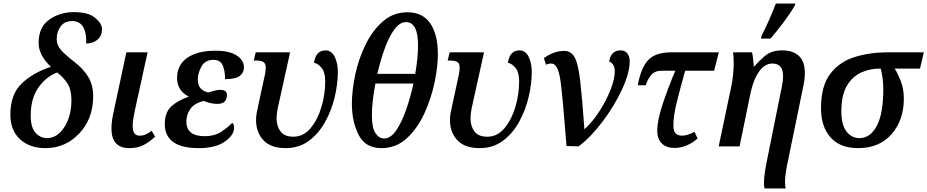

<svg xmlns="http://www.w3.org/2000/svg" viewBox="-20 -834 5284 1094"><path d="M239 10Q353 10 432 -74Q511 -158 511 -286Q511 -350 482.5 -396.5Q454 -443 404 -481Q355 -519 329 -547.5Q303 -576 303 -612Q303 -653 325.5 -683.5Q348 -714 391 -714Q435 -714 454.5 -679Q474 -644 471 -586Q508 -586 534.5 -607Q561 -628 561 -668Q561 -700 522 -732.5Q483 -765 401 -765Q322 -765 261 -722.5Q200 -680 200 -589Q200 -520 270 -453Q172 -422 105.5 -360Q39 -298 39 -180Q39 -92 93.5 -41Q148 10 239 10ZM248 -47Q210 -47 182.5 -77.5Q155 -108 155 -175Q155 -273 199 -335.5Q243 -398 306 -421Q344 -391 365.5 -356.5Q387 -322 387 -264Q387 -172 346.5 -109.5Q306 -47 248 -47Z M717 10Q766 10 800 -8.5Q834 -27 864 -55L844 -89Q828 -76 812 -68.5Q796 -61 775 -61Q736 -61 736 -116Q736 -136 740 -160Q744 -184 750 -212L821 -536H700L630 -209Q624 -183 619.5 -155Q615 -127 615 -102Q615 10 717 10Z M1112 10Q1209 10 1261.5 -27.5Q1314 -65 1314 -106Q1314 -127 1303 -134Q1278 -107 1239.5 -82.5Q1201 -58 1147 -58Q1042 -58 1042 -141Q1042 -182 1065 -214Q1088 -246 1141 -259Q1154 -253 1175.5 -247.5Q1197 -242 1218 -242Q1273 -242 1273 -293Q1273 -322 1236 -322Q1219 -322 1201 -317Q1183 -312 1167 -307Q1141 -312 1124 -330Q1107 -348 1107 -380Q1107 -416 1127.5 -454.5Q1148 -493 1197 -493Q1235 -493 1249 -461.5Q1263 -430 1262 -383Q1324 -383 1347 -402Q1370 -421 1370 -450Q1370 -491 1328.5 -518Q1287 -545 1209 -545Q1105 -545 1047 -504.5Q989 -464 989 -390Q989 -352 1007 -325Q1025 -298 1054 -285L1053 -282Q995 -263 957 -228.5Q919 -194 919 -128Q919 10 1112 10Z M1608 10Q1684 10 1740 -31.5Q1796 -73 1832.5 -139Q1869 -205 1887 -280.5Q1905 -356 1905 -424Q1905 -474 1887 -510.5Q1869 -547 1835 -547Q1780 -547 1769 -477Q1795 -470 1814 -445.5Q1833 -421 1833 -370Q1833 -297 1811.5 -224.5Q1790 -152 1749.5 -103.5Q1709 -55 1651 -55Q1601 -55 1578.5 -85Q1556 -115 1556 -159Q1556 -172 1557.5 -186Q1559 -200 1563 -220L1633 -536H1437L1426 -489H1443Q1465 -489 1479.5 -481.5Q1494 -474 1494 -448Q1494 -432 1490.5 -413Q1487 -394 1483 -379L1452 -235Q1445 -204 1442 -187Q1439 -170 1439 -150Q1439 -80 1481 -35Q1523 10 1608 10Z M2153 10Q2238 10 2299 -47Q2360 -104 2399 -190Q2438 -276 2456.5 -366Q2475 -456 2475 -523Q2475 -638 2431.5 -701Q2388 -764 2302 -764Q2221 -764 2161.5 -712Q2102 -660 2062.5 -579Q2023 -498 2004 -408Q1985 -318 1985 -242Q1985 -141 2023.5 -65.5Q2062 10 2153 10ZM2293 -708Q2362 -708 2362 -576Q2362 -507 2346 -413H2130Q2147 -487 2171 -554.5Q2195 -622 2226 -665Q2257 -708 2293 -708ZM2099 -177Q2099 -250 2119 -358H2336Q2319 -280 2294 -208.5Q2269 -137 2237.5 -91Q2206 -45 2169 -45Q2139 -45 2119 -76Q2099 -107 2099 -177Z M2713 10Q2789 10 2845 -31.5Q2901 -73 2937.5 -139Q2974 -205 2992 -280.5Q3010 -356 3010 -424Q3010 -474 2992 -510.5Q2974 -547 2940 -547Q2885 -547 2874 -477Q2900 -470 2919 -445.5Q2938 -421 2938 -370Q2938 -297 2916.5 -224.5Q2895 -152 2854.5 -103.5Q2814 -55 2756 -55Q2706 -55 2683.5 -85Q2661 -115 2661 -159Q2661 -172 2662.5 -186Q2664 -200 2668 -220L2738 -536H2542L2531 -489H2548Q2570 -489 2584.5 -481.5Q2599 -474 2599 -448Q2599 -432 2595.5 -413Q2592 -394 2588 -379L2557 -235Q2550 -204 2547 -187Q2544 -170 2544 -150Q2544 -80 2586 -35Q2628 10 2713 10Z M3208 -2 3277 0Q3347 -53 3414 -142Q3481 -231 3524.5 -325Q3568 -419 3568 -486Q3568 -511 3555 -529Q3542 -547 3516 -547Q3461 -547 3451 -483Q3483 -471 3483 -427Q3483 -384 3459 -323Q3435 -262 3396 -201Q3357 -140 3310 -97Q3297 -276 3286 -372.5Q3275 -469 3255 -506Q3235 -543 3196 -544Q3136 -544 3079 -503L3091 -465Q3104 -472 3122 -472Q3161 -472 3174.5 -367Q3188 -262 3208 -2Z M3821 9Q3893 9 3955 -45L3937 -83Q3898 -61 3867 -61Q3817 -61 3817 -115Q3816 -174 3838.5 -261.5Q3861 -349 3884 -431H4049L4076 -536H3807Q3715 -536 3673.5 -492Q3632 -448 3614 -348H3659Q3670 -382 3690.5 -406.5Q3711 -431 3750 -431H3828Q3791 -345 3758 -247.5Q3725 -150 3725 -90Q3725 -40 3752 -15.5Q3779 9 3821 9Z M4337 240H4457Q4453 227 4453 203Q4453 177 4458.5 141.5Q4464 106 4474 62L4557 -342Q4563 -372 4564.5 -388Q4566 -404 4566 -416Q4566 -485 4531.5 -516Q4497 -547 4437 -547Q4375 -547 4336.5 -513.5Q4298 -480 4279 -456H4275Q4273 -477 4271 -498.5Q4269 -520 4265 -536H4157Q4163 -486 4159 -431.5Q4155 -377 4144 -328L4075 0H4194L4255 -297Q4271 -376 4303.5 -424Q4336 -472 4381 -472Q4442 -472 4442 -399Q4442 -375 4435 -341L4357 46Q4347 94 4340 135.5Q4333 177 4333 208Q4333 216 4333.5 224Q4334 232 4337 240ZM4316 -614H4370Q4405 -654 4444 -706Q4483 -758 4508 -801L4512 -814H4401Q4362 -714 4319 -629Z M4869 10Q4991 10 5060.5 -70Q5130 -150 5130 -272Q5130 -329 5112 -373.5Q5094 -418 5078 -443H5222L5244 -536H5037Q4936 -536 4849.5 -509Q4763 -482 4710.5 -413Q4658 -344 4658 -217Q4658 -113 4712 -51.5Q4766 10 4869 10ZM4878 -47Q4832 -47 4803 -85Q4774 -123 4774 -197Q4774 -294 4806.5 -347Q4839 -400 4888.5 -421.5Q4938 -443 4989 -443H4998Q5004 -423 5008.5 -391.5Q5013 -360 5013 -328Q5013 -185 4975.5 -116Q4938 -47 4878 -47Z"/></svg>

Font: Noto Serif SemiCondensed Semi
Style: Italic
Weight: 600
Width: 4
Italic angle: -12°
Designer: Monotype Design Team
Foundry: Monotype Imaging Inc.
Version: Version 1.901